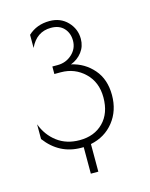

<svg xmlns="http://www.w3.org/2000/svg" viewBox="-92 -519 542 692"><g transform="rotate(-15 179.0 -173.0)"><path d="M189 9V112H161V13H152Q71 13 20 -55V-110Q36 -67 70.5 -41Q105 -15 154 -15Q209 -15 242.5 -49Q276 -83 276 -142Q276 -199 239.5 -234Q203 -269 151 -269H127V-297H147Q178 -297 200.5 -317.5Q223 -338 223 -368Q223 -396 206 -414.5Q189 -433 158 -433Q104 -433 79 -379V-428Q111 -458 159 -458Q200 -458 226 -431Q252 -404 252 -367Q252 -339 236 -318Q220 -297 194 -287Q243 -276 275.5 -238.5Q308 -201 308 -142Q308 -84 275.5 -43Q243 -2 189 9Z"/></g></svg>

Font: Poiret One
Style: Regular
Weight: 400
Designer: Denis Masharov (denis.masharov@gmail.com), Cyreal (Charset Expansion)
Foundry: Denis Masharov
Version: Version 1.101